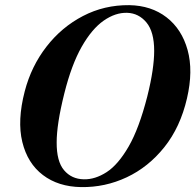

<svg xmlns="http://www.w3.org/2000/svg" viewBox="-20 -733 780 764"><path d="M494.5 -712.5Q582 -711 642.8 -664Q703.5 -617 726.5 -534Q749.5 -451 724 -341.5Q697.5 -227 634 -147.5Q570.5 -68 484.2 -27.5Q398 13 302.5 11.5Q212 10 150.8 -36.5Q89.5 -83 68.8 -168Q48 -253 78.5 -370Q104.5 -469.5 164.8 -547.2Q225 -625 310 -669.2Q395 -713.5 494.5 -712.5ZM313.5 -19.5Q358.5 -18.5 404.2 -48Q450 -77.5 491.8 -149.8Q533.5 -222 566 -349Q580.5 -407 587 -451.8Q593.5 -496.5 593.5 -530.5Q593.5 -606.5 562.8 -643.5Q532 -680.5 486 -682Q439.5 -683.5 392.5 -650.8Q345.5 -618 305 -546.8Q264.5 -475.5 236 -361.5Q220 -297.5 212.8 -249.8Q205.5 -202 205.5 -167Q205 -91 234.8 -55.8Q264.5 -20.5 313.5 -19.5Z"/></svg>

Font: Fraunces 72pt S000 SemiBold
Style: Italic
Weight: 600
Italic angle: -16°
Version: Version 1.000; ttfautohint (v1.8.3)